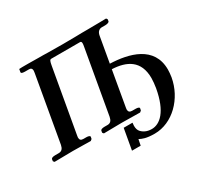

<svg xmlns="http://www.w3.org/2000/svg" viewBox="-172 -859 1310 1264"><g transform="rotate(-30 482.5 -227.5)"><path d="M955 -96C958 -116 960 -136 960 -153C960 -331 789 -372 648 -377L682 -571C687 -599 703 -610 720 -611H748C766 -611 779 -617 780 -623L782 -638L775 -647C775 -647 742 -647 721 -646C685 -646 635 -645 631 -645C604 -645 571 -645 546 -644C512 -644 480 -643 445 -643C406 -643 363 -644 331 -644C308 -645 285 -645 261 -645C253 -645 215 -645 183 -646H137L114 -645L110 -623C109 -617 114 -611 138 -611H167C181 -611 191 -607 191 -587C191 -583 190 -578 189 -571L102 -75C97 -50 86 -35 62 -35H36C18 -35 6 -31 4 -23L2 -8L10 1C10 1 116 -1 151 -1C190 -1 285 1 285 1L296 -8L299 -23C300 -31 287 -35 271 -35H250C231 -35 223 -43 223 -61C223 -64 224 -69 225 -75L310 -557C315.3 -587 319 -598 331 -598H550C557 -598 560 -592 560 -583C560 -576 559 -568 557 -558L472 -75C467 -50 457 -35 433 -35H411C393 -35 381 -31 379 -23L377 -8L385 1C385 1 487 -1 522 -1C561 -1 660 1 660 1L671 -8L674 -23C675 -31 663 -35 646 -35H621C602 -35 593 -43 593 -61C593 -64 594 -69 595 -75L641 -339C751 -334 838 -292 838 -158C838 -136 835 -112 831 -85C802 78 735 134 673 134C636 134 611.1 120 595 102C586 92 581 77 581 57C581 50 582 42 583 34H516L488 192H554C555 187 561 153 562 151C562 150 562 149 563 147C564 148 565 148 567 149C583 157 609 170 674 170C811 170 929 51 955 -96Z"/></g></svg>

Font: Linux Libertine O
Style: Bold Italic
Weight: 700
Italic angle: -11.5°
Designer: Philipp H. Poll
Foundry: Philipp H. Poll
Version: Version 4.1.0